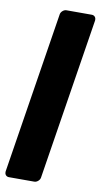

<svg xmlns="http://www.w3.org/2000/svg" viewBox="-98 -768 492 936"><g transform="rotate(10 148.5 -300.0)"><path d="M-3.3 100 123.3 -700Q125 -710 133.8 -717.5Q142.5 -725 152.5 -725H277.5Q286.7 -725 292.5 -719.2Q298.3 -713.3 298.3 -704.2V-700L171.7 100Q170 110 161.2 117.5Q152.5 125 142.5 125H17.5Q8.3 125 2.5 119.2Q-3.3 113.3 -3.3 104.2Z"/></g></svg>

Font: BoonTook Mon
Style: Italic
Weight: 400
Italic angle: -9°
Designer: Sungsit Sawaiwan
Foundry: FontUni
Version: Version 3.0